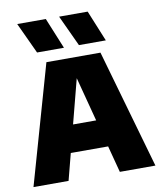

<svg xmlns="http://www.w3.org/2000/svg" viewBox="-88 -875 791 946"><g transform="rotate(-10 307.0 -402.5)"><path d="M2.5 0 172 -595H442.5L612.5 0H434.5L297.5 -522H313.5L178 0ZM136 -133.5 171.5 -270H441.5L477.5 -133.5ZM344.5 -650 272.5 -805H415.5L479 -650ZM135 -650 63 -805H206L269.5 -650Z"/></g></svg>

Font: Encode Sans SC SemiCondensed ExtraBold
Style: Regular
Weight: 800
Width: 4
Designer: Multiple Designers
Foundry: Impallari Type
Version: Version 3.002